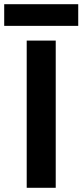

<svg xmlns="http://www.w3.org/2000/svg" viewBox="-59 -893 392 913"><path d="M68 -700H206V0H68ZM-39 -873H313V-770H-39Z"/></svg>

Font: Uncut Sans Variable
Style: Regular
Weight: 400
Designer: Kasper Nordkvist
Foundry: UNCUT.wtf
Version: Version 1.303;Glyphs 3.1.2 (3151)